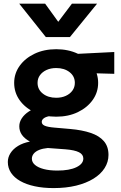

<svg xmlns="http://www.w3.org/2000/svg" viewBox="-20 -784 648 1030"><path d="M268 225Q211.5 225 166.2 215.2Q121 205.5 88.8 187.2Q56.5 169 39.2 143Q22 117 22 85Q22 60 36 37.8Q50 15.5 76.2 -0.8Q102.5 -17 140.5 -24.5Q111.5 -40.5 97.5 -60.8Q83.5 -81 83.5 -106.5Q83.5 -129 97 -149.5Q110.5 -170 134.8 -186Q159 -202 191.8 -211.8Q224.5 -221.5 263 -221.5L291 -164.5Q262 -164.5 242.8 -160.5Q223.5 -156.5 213.8 -148.5Q204 -140.5 204 -130Q204 -116.5 220 -109.5Q236 -102.5 271.5 -99.5L357.5 -92Q420.5 -86.5 466.5 -71Q512.5 -55.5 537.2 -26.8Q562 2 562 47Q562 85 541.2 117.8Q520.5 150.5 481.5 174.5Q442.5 198.5 388.5 211.8Q334.5 225 268 225ZM288 131Q352.5 131 389.8 113Q427 95 427 66.5Q427 44.5 403.8 32.8Q380.5 21 331.5 17L236.5 10Q209.5 12.5 190.2 20.2Q171 28 161 40.2Q151 52.5 151 67.5Q151 86.5 167.8 100.8Q184.5 115 215 123Q245.5 131 288 131ZM281.5 -158Q215.5 -158 164.8 -182Q114 -206 85 -247Q56 -288 56 -339.5Q56 -389.5 85.2 -430.5Q114.5 -471.5 165.5 -495.8Q216.5 -520 281.5 -520Q346 -520 397 -496Q448 -472 477.2 -431.2Q506.5 -390.5 506.5 -339.5Q506.5 -289 477.5 -248Q448.5 -207 397.8 -182.5Q347 -158 281.5 -158ZM281.5 -259.5Q310.5 -259.5 333 -269.8Q355.5 -280 368.5 -298Q381.5 -316 381.5 -339.5Q381.5 -375 353.2 -397Q325 -419 281.5 -419Q252.5 -419 230 -408.8Q207.5 -398.5 194.5 -380.8Q181.5 -363 181.5 -339.5Q181.5 -304 209.8 -281.8Q238 -259.5 281.5 -259.5ZM358.5 -394.5 303.5 -490.5 593 -505V-388ZM226 -585 83 -764.5H222L292.5 -667L366 -764.5H501L355 -585Z"/></svg>

Font: Geologica Cursive SemiBold
Style: Regular
Weight: 600
Designer: Sindre Bremnes, Frode Helland
Foundry: Monokrom Skriftforlag AS
Version: Version 1.010;gftools[0.9.28]